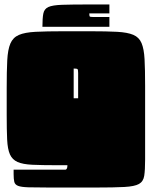

<svg xmlns="http://www.w3.org/2000/svg" viewBox="-20 -740 680 860"><path d="M630 -25Q630 22 626 47.5Q622 73 602.5 84Q583 95 537 97.5Q491 100 408 100H201Q141 100 108 99Q75 98 61 92.5Q47 87 44 74.5Q41 62 41 40V20H272Q282 20 282 0H235Q168 0 125 -2Q82 -4 58.5 -14.5Q35 -25 24.5 -48.5Q14 -72 12 -115Q10 -158 10 -225V-345Q10 -422 12.5 -470Q15 -518 26.5 -545Q38 -572 64.5 -583.5Q91 -595 139.5 -597.5Q188 -600 265 -600H385Q458 -600 504.5 -597.5Q551 -595 577 -584Q603 -573 614 -547Q625 -521 627.5 -475Q630 -429 630 -355ZM330 -413Q330 -428 327 -430.5Q324 -433 310 -433V-300H330ZM470 -720V-680H380Q380 -668 382 -666Q384 -664 395 -664H470V-620H170Q170 -658 174 -679Q178 -700 196.5 -708.5Q215 -717 258 -718.5Q301 -720 380 -720Z"/></svg>

Font: Badeen Display
Style: Regular
Weight: 400
Version: Version 1.000; ttfautohint (v1.8.4.7-5d5b)